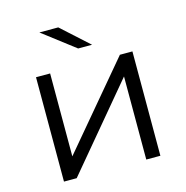

<svg xmlns="http://www.w3.org/2000/svg" viewBox="-107 -832 903 933"><g transform="rotate(-15 344.0 -365.5)"><path d="M101 0V-525H172V-108L523 -525H586V0H515V-418L165 0ZM335 -607 173 -731H268L405 -607Z"/></g></svg>

Font: Modern
Style: Small
Weight: 400
Designer: Julieta Ulanovsky
Foundry: Julieta Ulanovsky
Version: Version 8.000